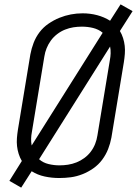

<svg xmlns="http://www.w3.org/2000/svg" viewBox="-20 -807 640 879"><path d="M77 52 23 21 80 -70Q71 -85 65.5 -102.5Q60 -120 58 -138Q56 -156 57.5 -175Q59 -194 62 -213L119 -558Q124 -585 134 -611Q144 -637 161 -659.5Q178 -682 202 -698.5Q226 -715 252 -725.5Q278 -736 304.5 -741Q331 -746 358 -746Q393 -746 425 -737.5Q457 -729 484 -712L532 -787L587 -756L529 -665Q538 -650 543.5 -632.5Q549 -615 551 -597Q553 -579 551.5 -560Q550 -541 547 -522L490 -177Q485 -150 475 -124.5Q465 -99 448 -76Q431 -53 407.5 -36.5Q384 -20 357.5 -9.5Q331 1 304.5 4.5Q278 8 251 8Q217 8 184.5 1Q152 -6 125 -23ZM125 -141 450 -657Q441 -665 429.5 -670.5Q418 -676 406 -679Q394 -682 381 -683.5Q368 -685 355 -685Q335 -685 316 -682Q297 -679 278 -671.5Q259 -664 242 -651Q225 -638 213 -621.5Q201 -605 193.5 -586.5Q186 -568 183 -548L126 -203Q123 -188 122.5 -172Q122 -156 125 -141ZM252 -50Q272 -50 291.5 -53Q311 -56 330 -63.5Q349 -71 366 -83.5Q383 -96 395.5 -112.5Q408 -129 415.5 -148Q423 -167 426 -187L483 -532Q486 -547 486.5 -563Q487 -579 484 -594L159 -78Q177 -62 202 -56Q227 -50 252 -50Z"/></svg>

Font: Iosevka Curly Light Extended
Style: Italic
Weight: 300
Width: 7
Italic angle: -9°
Monospace: yes
Designer: Belleve Invis
Foundry: Belleve Invis
Version: Version 11.1.0; ttfautohint (v1.8.3)